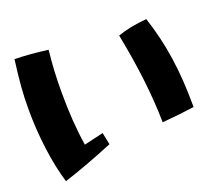

<svg xmlns="http://www.w3.org/2000/svg" viewBox="-113 -830 1064 958"><g transform="rotate(-20 419.0 -351.0)"><path d="M30 -423Q30 -482 34.5 -540.5Q39 -599 50 -681Q123 -680 226 -667Q214 -562 214 -445Q214 -286 234 -160L337 -184L350 -120Q202 -59 83 -21Q58 -103 44 -208Q30 -313 30 -423ZM581 -613Q646 -636 736 -644Q773 -533 790.5 -415Q808 -297 808 -151Q739 -141 637 -132Q634 -346 581 -613Z"/></g></svg>

Font: Otomanopee
Style: Regular
Weight: 400
Designer: Das Ende der Wildnis
Foundry: Gutenberg Labo
Version: Version 3.000